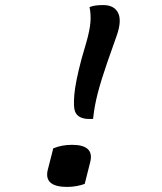

<svg xmlns="http://www.w3.org/2000/svg" viewBox="-20 -730 640 757"><path d="M347 -261H330Q311 -261 296.5 -268Q282 -275 276 -290Q269 -307 273 -356Q277 -405 301 -496L321 -565Q334 -611 336.5 -642Q339 -673 333 -702Q343 -706 355.5 -708Q368 -710 387 -710Q430 -710 445.5 -679.5Q461 -649 440 -589L404 -487Q379 -415 365.5 -363Q352 -311 347 -261ZM314 -5Q301 0 282.5 3.5Q264 7 245 7Q153 7 168 -59L190 -145Q223 -159 264 -159Q352 -159 336 -92Z"/></svg>

Font: Recursive Mn Csl St
Style: Italic
Weight: 400
Italic angle: -15°
Monospace: yes
Version: Version 1.079;hotconv 1.0.112;makeotfexe 2.5.65598; ttfautoh